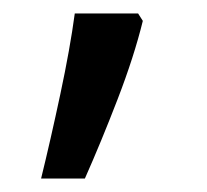

<svg xmlns="http://www.w3.org/2000/svg" viewBox="-20 -136 308 285"><path d="M192 -105Q179 -52 154.5 11.5Q130 75 106 129H41Q55 72 69.5 4Q84 -64 91 -116H185Z"/></svg>

Font: Noto Sans Syloti Nagri
Style: Regular
Weight: 400
Designer: Monotype Design Team
Foundry: Monotype Imaging Inc.
Version: Version 2.003; ttfautohint (v1.8.4.7-5d5b)